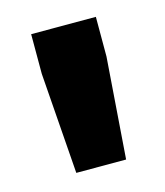

<svg xmlns="http://www.w3.org/2000/svg" viewBox="-60 -759 344 401"><g transform="rotate(-15 112.0 -559.0)"><path d="M58.1 -406.7 42 -625.2V-710.9H181.9V-625.2L165.8 -406.7Z"/></g></svg>

Font: RobotoFlex
Style: Regular
Weight: 400
Designer: Berlow after Robertson
Foundry: Google
Version: Version 2.136